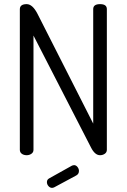

<svg xmlns="http://www.w3.org/2000/svg" viewBox="-20 -751 613 929"><path d="M349 98 243 155Q237 158 232 158Q222 158 214.5 149.5Q207 141 207 130Q207 118 218 112L329 50Q335 48 338 48Q348 48 355 57Q362 66 362 76Q362 91 349 98ZM464 0Q439 0 420 -38L142 -579V-26Q142 -14 132 -7Q122 0 109 0Q95 0 85.5 -7Q76 -14 76 -26V-706Q76 -731 109 -731Q137 -731 161 -685L431 -153V-707Q431 -731 464 -731Q497 -731 497 -707V-26Q497 -14 487 -7Q477 0 464 0Z"/></svg>

Font: Dosis
Style: Regular
Weight: 400
Designer: Edgar Tolentino, Pablo Impallari, Igino Marini
Foundry: Edgar Tolentino, Pablo Impallari, Igino Marini
Version: Version 1.007